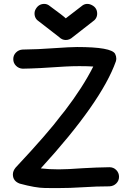

<svg xmlns="http://www.w3.org/2000/svg" viewBox="-20 -951 645 984"><path d="M271 13Q258 13 210 12.5Q162 12 81 -10Q46 -23 46 -57Q46 -75 60 -92Q225 -268 295 -362L312 -383Q404 -503 458 -610Q432 -612 387 -612Q350 -612 314 -610Q173 -600 96 -599Q76 -600 62 -614Q48 -628 48 -648Q48 -668 62 -682Q76 -696 96 -697Q176 -698 255 -704Q341 -710 375 -710Q551 -710 570 -675Q576 -663 576 -651Q576 -644 574 -637Q500 -428 189 -88Q231 -83 281 -83Q323 -83 406 -89Q473 -93 541 -94Q562 -94 576 -79.5Q590 -65 590 -45Q590 -25 576 -11Q562 3 541 4Q475 4 407.5 8.5Q340 13 271 13ZM317 -746Q298 -746 283 -761L181 -840Q157 -855 157 -882Q157 -895 164 -906Q179 -931 207 -931Q219 -931 230 -924Q308 -867 317 -857Q319 -858 404 -924Q415 -931 427 -931Q434 -931 441 -929Q478 -916 478 -881Q478 -855 453 -839L353 -761Q337 -746 317 -746Z"/></svg>

Font: Bad Comic
Style: Regular
Weight: 400
Designer: GGBotNet
Foundry: f0n7
Version: 0.9